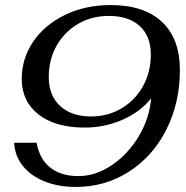

<svg xmlns="http://www.w3.org/2000/svg" viewBox="-20 -730 736 760"><path d="M692 -453Q692 -323 638.5 -217Q585 -111 490.5 -50.5Q396 10 280 10Q212 10 157.5 -11.5Q103 -33 71 -72.5Q39 -112 36 -165H125Q136 -101 178.5 -67Q221 -33 290 -33Q359 -33 423 -76.5Q487 -120 529.5 -191Q572 -262 578 -341Q537 -288 466 -256.5Q395 -225 315 -225Q199 -225 132.5 -277Q66 -329 66 -417Q66 -499 112 -566Q158 -633 238.5 -671.5Q319 -710 418 -710Q550 -710 621 -643.5Q692 -577 692 -453ZM577 -515Q577 -586 533.5 -626.5Q490 -667 411 -667Q343 -667 289 -635.5Q235 -604 204 -549Q173 -494 173 -425Q173 -352 218 -310.5Q263 -269 340 -269Q407 -269 461 -301Q515 -333 546 -389Q577 -445 577 -515Z"/></svg>

Font: Fahkwang
Style: Italic
Weight: 400
Italic angle: -10°
Version: Version 1.000; ttfautohint (v1.6)